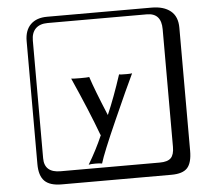

<svg xmlns="http://www.w3.org/2000/svg" viewBox="-62 -822 1223 1102"><g transform="rotate(-5 550.0 -271.0)"><path d="M356 -388.2Q365.7 -386.2 409.2 -386.2Q450.2 -386.2 460 -388.2Q483.4 -315.4 547.4 -161.6Q589.4 -258.3 631.8 -388.2Q638.7 -386.2 674.8 -386.2Q699.7 -386.2 707 -388.2Q668.9 -309.1 588.4 -127.9Q507.8 53.2 490.2 112.8Q478 109.9 453.1 109.9Q424.3 109.9 413.1 112.8Q460.9 33.7 497.1 -49.8L494.1 -55.2Q443.8 -191.4 356 -388.2ZM249 -717.8Q204.1 -717.8 179.9 -693.8Q155.8 -669.9 155.8 -625V53.2Q155.8 136.2 249 136.2H820.8Q865.7 136.2 884.8 117.2Q903.8 98.1 903.8 53.2V-625Q903.8 -717.8 820.8 -717.8ZM1000 84Q1000 152.8 973.4 182.4Q946.8 211.9 880.9 211.9H249Q181.2 211.9 150.6 181.4Q120.1 150.9 120.1 84V-625Q120.1 -687 154.1 -720.5Q188 -753.9 249 -753.9H851.1Q920.9 -753.9 960.4 -721.9Q1000 -689.9 1000 -625Z"/></g></svg>

Font: Linux Biolinum Keyboard
Style: Regular
Weight: 700
Designer: Philipp H. Poll
Foundry: Philipp H. Poll
Version: Version 0.6.1 ; ttfautohint (v0.9)